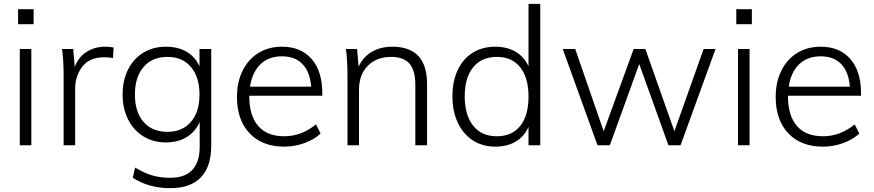

<svg xmlns="http://www.w3.org/2000/svg" viewBox="-20 -756 4548 999"><path d="M83 -501H143V0H83ZM155 -708V-630H74V-708Z M571 -509 568 -454Q549 -458 522 -458Q446 -458 408.5 -409.5Q371 -361 371 -294V0H311V-362Q311 -440 303 -501H361L369 -408Q388 -459 430.5 -486Q473 -513 527 -513Q552 -513 571 -509Z M1079 -501V2Q1079 111 1025 167Q971 223 866 223Q754 223 671 169L683 116Q732 145 773 157Q814 169 867 169Q942 169 980.5 128Q1019 87 1019 8V-121Q996 -70 951 -42.5Q906 -15 843 -15Q777 -15 726 -46.5Q675 -78 646.5 -134.5Q618 -191 618 -264Q618 -338 646.5 -394.5Q675 -451 726 -482Q777 -513 843 -513Q906 -513 950.5 -487Q995 -461 1018 -411V-501ZM1018 -264Q1018 -355 973.5 -407.5Q929 -460 851 -460Q772 -460 727 -407.5Q682 -355 682 -264Q682 -173 727 -121.5Q772 -70 851 -70Q929 -70 973.5 -122Q1018 -174 1018 -264Z M1277 -258V-255Q1277 -154 1323.5 -100.5Q1370 -47 1459 -47Q1549 -47 1624 -109L1648 -61Q1615 -30 1564 -11.5Q1513 7 1459 7Q1345 7 1279 -62Q1213 -131 1213 -252Q1213 -329 1242.5 -388.5Q1272 -448 1325 -480.5Q1378 -513 1447 -513Q1546 -513 1601.5 -449Q1657 -385 1657 -271V-258ZM1281 -305H1599Q1593 -382 1554 -422.5Q1515 -463 1447 -463Q1378 -463 1335 -421.5Q1292 -380 1281 -305Z M2202 -319V0H2141V-315Q2141 -390 2110.5 -425Q2080 -460 2015 -460Q1940 -460 1894 -414Q1848 -368 1848 -290V0H1788V-362Q1788 -440 1780 -501H1838L1846 -409Q1869 -460 1915 -486.5Q1961 -513 2021 -513Q2202 -513 2202 -319Z M2791 -736V0H2730V-96Q2708 -46 2663.5 -19.5Q2619 7 2557 7Q2491 7 2440.5 -25.5Q2390 -58 2362 -117.5Q2334 -177 2334 -255Q2334 -333 2361.5 -391.5Q2389 -450 2439.5 -481.5Q2490 -513 2557 -513Q2618 -513 2662.5 -487Q2707 -461 2730 -411V-736ZM2730 -253Q2730 -351 2687 -405.5Q2644 -460 2566 -460Q2486 -460 2442 -406Q2398 -352 2398 -255Q2398 -157 2442 -102Q2486 -47 2565 -47Q2644 -47 2687 -101Q2730 -155 2730 -253Z M3641 -501H3703L3521 0H3458L3306 -423L3153 0H3089L2908 -501H2973L3121 -73L3277 -501H3338L3489 -73Z M3820 -501H3880V0H3820ZM3892 -708V-630H3811V-708Z M4080 -258V-255Q4080 -154 4126.5 -100.5Q4173 -47 4262 -47Q4352 -47 4427 -109L4451 -61Q4418 -30 4367 -11.5Q4316 7 4262 7Q4148 7 4082 -62Q4016 -131 4016 -252Q4016 -329 4045.5 -388.5Q4075 -448 4128 -480.5Q4181 -513 4250 -513Q4349 -513 4404.5 -449Q4460 -385 4460 -271V-258ZM4084 -305H4402Q4396 -382 4357 -422.5Q4318 -463 4250 -463Q4181 -463 4138 -421.5Q4095 -380 4084 -305Z"/></svg>

Font: Muli Light
Style: Regular
Weight: 300
Designer: Vernon Adams
Foundry: Vernon Adams
Version: Version 2.100